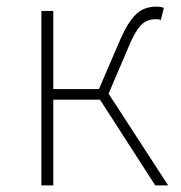

<svg xmlns="http://www.w3.org/2000/svg" viewBox="-20 -560 548 580"><path d="M105 0V-527H141V-291H279L337 -426Q358 -476 376 -500Q394 -524 412.5 -532Q431 -540 452 -540Q467 -540 475 -536L466 -500Q460 -502 450 -502Q436 -502 423 -496.5Q410 -491 396.5 -472.5Q383 -454 367 -415L308 -277L488 0H449L282 -259H141V0Z"/></svg>

Font: Source Han Sans SC ExtraLight
Style: Regular
Weight: 250
Designer: Ryoko NISHIZUKA 西塚涼子 (kana, bopomofo & ideographs); Paul D. Hunt (Latin, Greek & Cyrillic); Sandoll Communications 산돌커뮤니
Foundry: Adobe
Version: Version 2.004;hotconv 1.0.118;makeotfexe 2.5.65603